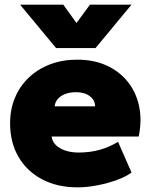

<svg xmlns="http://www.w3.org/2000/svg" viewBox="-20 -792 648 827"><path d="M314.5 15Q227 15 161.5 -19.5Q96 -54 59.8 -116Q23.5 -178 23.5 -261Q23.5 -321.5 44.8 -371.8Q66 -422 104.8 -458.5Q143.5 -495 196.2 -515Q249 -535 312.5 -535Q383.5 -535 438.8 -510Q494 -485 530 -440.2Q566 -395.5 579 -335.2Q592 -275 577.5 -204H202.5Q204.5 -183.5 219.8 -168Q235 -152.5 260.5 -143.8Q286 -135 318.5 -135Q366 -135 407 -146Q448 -157 488.5 -181L546.5 -49Q523.5 -31.5 484 -17Q444.5 -2.5 399.5 6.2Q354.5 15 314.5 15ZM215.5 -334H389.5Q389.5 -361 366.5 -378Q343.5 -395 306.5 -395Q268.5 -395 243.2 -378Q218 -361 215.5 -334ZM221.5 -585 66.5 -772H252.5L309.5 -693L367.5 -772H546.5L391.5 -585Z"/></svg>

Font: Geologica Thin Roman Black
Style: Regular
Weight: 900
Version: Version 1.010;gftools[0.9.28]